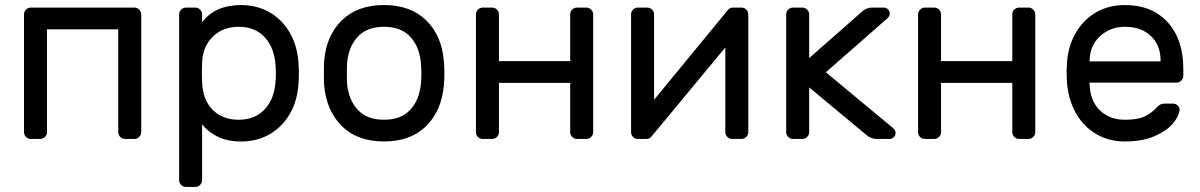

<svg xmlns="http://www.w3.org/2000/svg" viewBox="-20 -550 4750 760"><path d="M539 -493V-27Q539 -16 531 -8Q523 0 512 0H475Q464 0 456 -8Q448 -16 448 -27V-434H166V-27Q166 -16 158 -8Q150 0 139 0H102Q91 0 83 -8Q75 -16 75 -27V-493Q75 -504 83 -512Q91 -520 102 -520H512Q523 -520 531 -512Q539 -504 539 -493Z M689 0ZM780 163Q780 174 772 182Q764 190 753 190H716Q705 190 697 182Q689 174 689 163V-493Q689 -504 697 -512Q705 -520 716 -520H753Q764 -520 772 -512Q780 -504 780 -493V-462Q831 -530 935 -530Q997 -530 1047.5 -501Q1098 -472 1128.5 -418Q1159 -364 1162 -292Q1163 -282 1163 -260Q1163 -237 1162 -227Q1159 -155 1128.5 -101.5Q1098 -48 1048 -19Q998 10 935 10Q879 10 840.5 -9.5Q802 -29 780 -58ZM925 -76Q990 -76 1028.5 -118Q1067 -160 1071 -232Q1072 -242 1072 -260Q1072 -278 1071 -288Q1067 -360 1028.5 -402Q990 -444 925 -444Q863 -444 823 -405.5Q783 -367 780 -303L779 -264L780 -224Q783 -154 822 -115Q861 -76 925 -76Z M1262 0ZM1739 -259Q1739 -235 1737 -213Q1728 -111 1666.5 -50.5Q1605 10 1500 10Q1395 10 1333.5 -50.5Q1272 -111 1263 -213Q1262 -224 1262 -259Q1262 -296 1263 -307Q1271 -409 1333 -469.5Q1395 -530 1500 -530Q1605 -530 1667 -469.5Q1729 -409 1737 -307Q1739 -285 1739 -259ZM1500 -444Q1433 -444 1396.5 -405Q1360 -366 1354 -302Q1353 -290 1353 -259Q1353 -229 1354 -218Q1360 -154 1396.5 -115Q1433 -76 1500 -76Q1567 -76 1603.5 -115Q1640 -154 1646 -218Q1648 -240 1648 -259Q1648 -278 1646 -302Q1640 -366 1603.5 -405Q1567 -444 1500 -444Z M2328 -493V-27Q2328 -16 2320 -8Q2312 0 2301 0H2264Q2253 0 2245 -8Q2237 -16 2237 -27V-222H1955V-27Q1955 -16 1947 -8Q1939 0 1928 0H1891Q1880 0 1872 -7.5Q1864 -15 1864 -27V-493Q1864 -504 1872 -512Q1880 -520 1891 -520H1928Q1939 -520 1947 -512Q1955 -504 1955 -493V-308H2237V-493Q2237 -504 2245 -512Q2253 -520 2264 -520H2301Q2312 -520 2320 -512Q2328 -504 2328 -493Z M2851 -27V-362L2560 -11Q2552 0 2538 0H2504Q2493 0 2485.5 -8Q2478 -16 2478 -27V-493Q2478 -504 2486 -512Q2494 -520 2505 -520H2542Q2553 -520 2561 -512Q2569 -504 2569 -493V-155L2860 -509Q2865 -515 2869.5 -517.5Q2874 -520 2882 -520H2915Q2926 -520 2934 -512Q2942 -504 2942 -493V-27Q2942 -16 2934 -8Q2926 0 2915 0H2878Q2867 0 2859 -8Q2851 -16 2851 -27Z M3391 -503Q3410 -520 3430 -520H3478Q3488 -520 3495 -513Q3502 -506 3502 -496Q3502 -485 3491 -476L3249 -264L3515 -43Q3525 -35 3525 -24Q3525 -14 3518 -7Q3511 0 3501 0H3449Q3428 0 3408 -17L3183 -204V-27Q3183 -16 3175 -8Q3167 0 3156 0H3119Q3108 0 3100 -8Q3092 -16 3092 -27V-493Q3092 -504 3100 -512Q3108 -520 3119 -520H3156Q3167 -520 3175 -512Q3183 -504 3183 -493V-320Z M4078 -493V-27Q4078 -16 4070 -8Q4062 0 4051 0H4014Q4003 0 3995 -8Q3987 -16 3987 -27V-222H3705V-27Q3705 -16 3697 -8Q3689 0 3678 0H3641Q3630 0 3622 -7.5Q3614 -15 3614 -27V-493Q3614 -504 3622 -512Q3630 -520 3641 -520H3678Q3689 -520 3697 -512Q3705 -504 3705 -493V-308H3987V-493Q3987 -504 3995 -512Q4003 -520 4014 -520H4051Q4062 -520 4070 -512Q4078 -504 4078 -493Z M4202 0ZM4664 -277V-250Q4664 -239 4656 -231Q4648 -223 4637 -223H4293V-217Q4295 -151 4333.5 -113.5Q4372 -76 4433 -76Q4483 -76 4510.5 -89Q4538 -102 4560 -126Q4568 -134 4574.5 -137Q4581 -140 4592 -140H4622Q4634 -140 4642 -132Q4650 -124 4649 -113Q4645 -86 4619.5 -57.5Q4594 -29 4546.5 -9.5Q4499 10 4433 10Q4369 10 4319 -19.5Q4269 -49 4239.5 -101Q4210 -153 4204 -218Q4202 -248 4202 -264Q4202 -280 4204 -310Q4210 -372 4239.5 -422Q4269 -472 4318.5 -501Q4368 -530 4433 -530Q4540 -530 4602 -462Q4664 -394 4664 -277ZM4574 -307V-310Q4574 -371 4535.5 -407.5Q4497 -444 4433 -444Q4375 -444 4334.5 -407Q4294 -370 4293 -310V-307Z"/></svg>

Font: Hezaedrus
Style: Regular
Weight: 400
Designer: Hubert & Fischer
Foundry: Hubert & Fischer
Version: Version 1.10;September 3, 2019;FontCreator 11.5.0.2425 64-bi